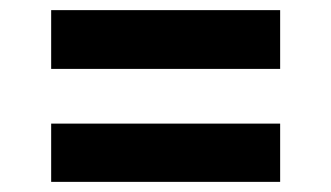

<svg xmlns="http://www.w3.org/2000/svg" viewBox="-20 -520 654 379"><path d="M81 -161V-276H533V-161ZM81 -384V-500H533V-384Z"/></svg>

Font: Intel One Mono Light
Style: Regular
Weight: 300
Monospace: yes
Designer: Fred Shallcrass
Foundry: Frere-Jones Type LLC
Version: Version 1.004